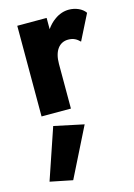

<svg xmlns="http://www.w3.org/2000/svg" viewBox="-123 -535 656 941"><g transform="rotate(-15 205.5 -64.5)"><path d="M208 -460H59V0H208V-227C208 -293 237 -330 282 -330C309 -330 325 -320 341 -304L406 -433C390 -457 356 -471 323 -471C298 -471 273 -463 250 -446C234 -435 220 -420 208 -403ZM102 60 14 319 128 342 253 92Z"/></g></svg>

Font: Jost
Style: Bold
Weight: 700
Version: Version 3.710